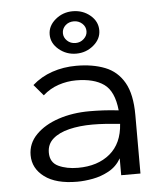

<svg xmlns="http://www.w3.org/2000/svg" viewBox="-51 -738 666 794"><g transform="rotate(-5 281.5 -341.0)"><path d="M238 11Q150 11 102.5 -24.5Q55 -60 55 -115Q55 -164 90.5 -200Q126 -236 184.5 -255.5Q243 -275 314 -275Q340 -275 370.5 -273.5Q401 -272 434 -268Q426 -348 384.5 -377.5Q343 -407 269 -407Q232 -407 196 -395Q160 -383 131 -357L92 -403Q128 -435 175 -451Q222 -467 275 -467Q343 -467 394 -447Q445 -427 473 -378Q501 -329 501 -243V0H421V-70Q402 -37 370 -19.5Q338 -2 303 4.5Q268 11 238 11ZM131 -119Q131 -78 165 -62Q199 -46 246 -46Q328 -46 379 -88.5Q430 -131 435 -212Q407 -215 376.5 -217Q346 -219 321 -219Q267 -219 224 -208.5Q181 -198 156 -176Q131 -154 131 -119ZM280 -517Q239 -517 208 -543Q177 -569 177 -605Q177 -641 208 -667Q239 -693 280 -693Q322 -693 352.5 -667.5Q383 -642 383 -605Q383 -569 352 -543Q321 -517 280 -517ZM281 -561Q301 -561 315.5 -574.5Q330 -588 330 -606Q330 -625 315.5 -638Q301 -651 281 -651Q260 -651 246 -638Q232 -625 232 -606Q232 -588 246 -574.5Q260 -561 281 -561Z"/></g></svg>

Font: Inconsolata SemiExpanded
Style: Regular
Weight: 400
Width: 6
Monospace: yes
Designer: Raph Levien, Cyreal, Brenton Simpson
Foundry: Raph Levien, Cyreal, Google
Version: Version 3.100; ttfautohint (v1.8.4.7-5d5b)